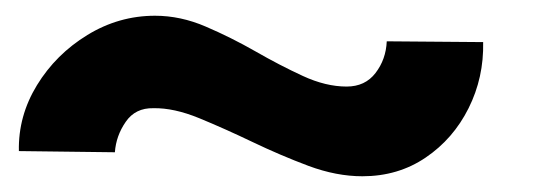

<svg xmlns="http://www.w3.org/2000/svg" viewBox="-20 -422 695 244"><path d="M440.5 -198Q407.5 -198 372 -211.2Q336.5 -224.5 301 -241.5Q265.5 -258.5 233.2 -271.8Q201 -285 175 -284.5Q152 -285 139.8 -267.2Q127.5 -249.5 126 -228.5L4 -230Q3 -274.5 27 -313.8Q51 -353 91 -377.5Q131 -402 177 -402Q209.5 -402 241.5 -388.2Q273.5 -374.5 304.5 -356.8Q335.5 -339 364.8 -325.5Q394 -312 420.5 -312Q444 -312 457.2 -329.2Q470.5 -346.5 471.5 -369.5L594 -368.5Q595 -323.5 575.5 -284.5Q556 -245.5 521 -221.8Q486 -198 440.5 -198Z"/></svg>

Font: Urbanist
Style: Bold Italic
Weight: 700
Italic angle: -8°
Designer: Corey Hu
Foundry: Corey Hu
Version: Version 1.330; ttfautohint (v1.8.4.7-5d5b)